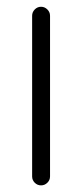

<svg xmlns="http://www.w3.org/2000/svg" viewBox="-20 -559 248 579"><path d="M130.9 -511.5V-26.9Q130.9 -15.9 122.8 -7.9Q114.7 0 103.8 0Q92.8 0 84.8 -7.9Q76.9 -15.9 76.9 -26.9V-511.5Q76.9 -522.5 84.8 -530.5Q92.8 -538.6 103.8 -538.6Q114.7 -538.6 122.8 -530.5Q130.9 -522.5 130.9 -511.5Z"/></svg>

Font: Tecnico
Style: Fino
Weight: 400
Version: Version 1.3